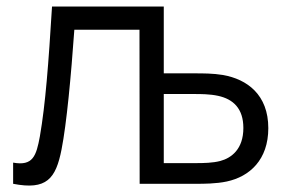

<svg xmlns="http://www.w3.org/2000/svg" viewBox="-20 -560 878 585"><path d="M20 -64.5V0C122 20 150 -15.5 167.5 -104.5C183 -183 196.5 -328.5 206.5 -469.5H405L405.5 0H579.5C599 0 638.5 0 671 -7C741 -22 797.5 -73.5 797.5 -169.5C797.5 -271.5 733 -318.5 659.5 -331.5C629.5 -336.5 598.5 -336.5 572.5 -336.5H479V-540H138.5C128 -368.5 118.5 -242 101.5 -144.5C90.5 -85 80.5 -53.5 20 -64.5ZM479 -63V-273.5H576.5C590 -273.5 619.5 -273.5 644.5 -268C690.5 -258 721.5 -229.5 721.5 -170C721.5 -105.5 685 -78.5 651 -69.5C628 -63.5 601 -63 576.5 -63Z"/></svg>

Font: Eudonet
Style: Regular
Weight: 400
Designer: Mikhail Sharanda
Foundry: Mikhail Sharanda
Version: Version 4.503;Glyphs 3.1.2 (3151)